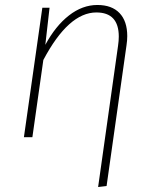

<svg xmlns="http://www.w3.org/2000/svg" viewBox="-20 -551 621 771"><path d="M491 -406Q491 -389 488 -369L408 196L374 200L454 -367Q457 -387 457 -404Q457 -501 367 -501Q255 -501 154 -310L110 0H76L150 -520H179L162 -371Q203 -447 257 -489Q311 -531 371 -531Q429 -531 460 -498.5Q491 -466 491 -406Z"/></svg>

Font: FiraGO UltraLight
Style: Italic
Weight: 200
Italic angle: -8°
Designer: bBox Type GmbH
Foundry: bBox Type GmbH
Version: Version 1.001